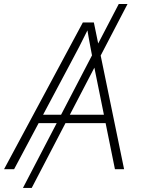

<svg xmlns="http://www.w3.org/2000/svg" viewBox="-45 -839 698 952"><path d="M587.4 -819.3 112.3 92.8H68.8L543.9 -819.3ZM-24.9 0 365.7 -727.5H420.4L570.3 0H524.9L419.4 -521Q412.1 -560.1 403.3 -605.7Q394.5 -651.4 385.3 -708H398.4Q370.6 -651.9 347.4 -606.4Q324.2 -561 302.2 -521L24.9 0ZM129.9 -228.5 136.7 -270H498L491.2 -228.5Z"/></svg>

Font: Inter 24pt ExtraLight
Style: Italic
Weight: 250
Italic angle: -9.3988°
Version: Version 4.001;git-66647c0bb